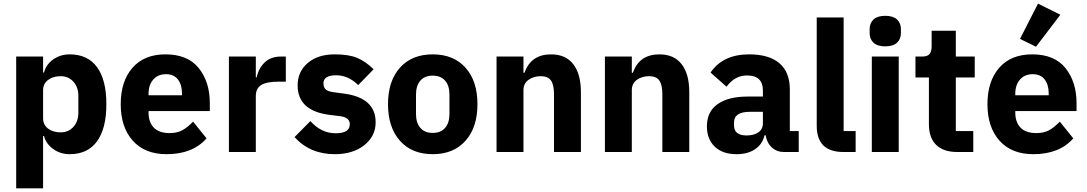

<svg xmlns="http://www.w3.org/2000/svg" viewBox="-20 -836 5977 1056"><path d="M69 200V-525H217V-437H222Q233 -481 272.5 -509Q312 -537 363 -537Q462 -537 513.5 -467Q565 -397 565 -263Q565 -129 513.5 -58.5Q462 12 363 12Q312 12 272.5 -16.5Q233 -45 222 -88H217V200ZM314 -108Q356 -108 383.5 -138Q411 -168 411 -217V-308Q411 -357 383.5 -387Q356 -417 314 -417Q271 -417 244 -396Q217 -375 217 -340V-185Q217 -150 244 -129Q271 -108 314 -108Z M896 12Q777 12 710.5 -62Q644 -136 644 -263Q644 -389 708.5 -463Q773 -537 890 -537Q1013 -537 1073.5 -461Q1134 -385 1134 -269V-225H797V-217Q797 -164 826 -134Q855 -104 913 -104Q955 -104 983.5 -120Q1012 -136 1042 -167L1116 -75Q1040 12 896 12ZM797 -312H981V-321Q981 -370 958.5 -399Q936 -428 893 -428Q849 -428 823 -398.5Q797 -369 797 -320Z M1239 0V-525H1387V-411H1392Q1402 -460 1435.5 -492.5Q1469 -525 1526 -525H1552V-387H1515Q1448 -387 1417.5 -369Q1387 -351 1387 -307V0Z M1821 12Q1685 12 1600 -82L1687 -170Q1747 -103 1826 -103Q1904 -103 1904 -153Q1904 -190 1851 -197L1794 -204Q1617 -226 1617 -366Q1617 -442 1672.5 -489.5Q1728 -537 1821 -537Q1899 -537 1945 -517.5Q1991 -498 2035 -455L1950 -368Q1896 -422 1829 -422Q1759 -422 1759 -378Q1759 -356 1771 -344.5Q1783 -333 1814 -329L1873 -321Q2046 -298 2046 -163Q2046 -87 1983.5 -37.5Q1921 12 1821 12Z M2540.5 -62Q2475 12 2360 12Q2245 12 2179.5 -62Q2114 -136 2114 -263Q2114 -390 2179.5 -463.5Q2245 -537 2360 -537Q2475 -537 2540.5 -463.5Q2606 -390 2606 -263Q2606 -136 2540.5 -62ZM2452 -209V-316Q2452 -365 2428 -392.5Q2404 -420 2360 -420Q2316 -420 2292 -392.5Q2268 -365 2268 -316V-209Q2268 -160 2292 -132.5Q2316 -105 2360 -105Q2404 -105 2428 -132.5Q2452 -160 2452 -209Z M2711 0V-525H2859V-436H2865Q2900 -537 3011 -537Q3091 -537 3133 -483Q3175 -429 3175 -329V0H3027V-317Q3027 -369 3010.5 -393Q2994 -417 2954 -417Q2915 -417 2887 -397Q2859 -377 2859 -340V0Z M3307 0V-525H3455V-436H3461Q3496 -537 3607 -537Q3687 -537 3729 -483Q3771 -429 3771 -329V0H3623V-317Q3623 -369 3606.5 -393Q3590 -417 3550 -417Q3511 -417 3483 -397Q3455 -377 3455 -340V0Z M4031 12Q3954 12 3911 -29.5Q3868 -71 3868 -141Q3868 -222 3927 -263.5Q3986 -305 4093 -305H4176V-338Q4176 -421 4089 -421Q4021 -421 3976 -359L3888 -437Q3956 -537 4100 -537Q4210 -537 4267 -488Q4324 -439 4324 -345V-115H4373V0H4291Q4255 0 4229 -21.5Q4203 -43 4194 -79L4191 -92H4185Q4173 -42 4132.5 -15Q4092 12 4031 12ZM4086 -91Q4126 -91 4151 -108Q4176 -125 4176 -159V-221H4104Q4017 -221 4017 -162V-147Q4017 -91 4086 -91Z M4619 0Q4472 0 4472 -144V-740H4620V-115H4686V0Z M4763 -654V-676Q4763 -709 4784.5 -729Q4806 -749 4849 -749Q4892 -749 4913.5 -729Q4935 -709 4935 -676V-654Q4935 -621 4913.5 -601Q4892 -581 4849 -581Q4806 -581 4784.5 -601Q4763 -621 4763 -654ZM4775 0V-525H4923V0Z M5245 0Q5169 0 5129 -39Q5089 -78 5089 -153V-410H5015V-525H5052Q5081 -525 5092.5 -539Q5104 -553 5104 -581V-667H5237V-525H5341V-410H5237V-115H5333V0Z M5678 -579 5590 -622 5689 -816 5812 -755ZM5663 12Q5544 12 5477.5 -62Q5411 -136 5411 -263Q5411 -389 5475.5 -463Q5540 -537 5657 -537Q5780 -537 5840.5 -461Q5901 -385 5901 -269V-225H5564V-217Q5564 -164 5593 -134Q5622 -104 5680 -104Q5722 -104 5750.5 -120Q5779 -136 5809 -167L5883 -75Q5807 12 5663 12ZM5564 -312H5748V-321Q5748 -370 5725.5 -399Q5703 -428 5660 -428Q5616 -428 5590 -398.5Q5564 -369 5564 -320Z"/></svg>

Font: Anuphan
Style: Bold
Weight: 700
Designer: Mike Abbink, Paul van der Laan, Pieter van Rosmalen, Mint Tantisuwanna
Foundry: Bold Monday; Cadson Demak
Version: Version 3.002;hotconv 1.0.109;makeotfexe 2.5.65596